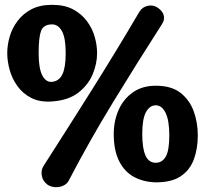

<svg xmlns="http://www.w3.org/2000/svg" viewBox="-20 -725 849 795"><path d="M177 40 176 39Q157 25 153 2Q149 -21 161 -39Q263 -198 363 -357Q463 -516 557 -676Q569 -696 592 -701Q615 -706 635 -692L636 -691Q655 -677 658.5 -659Q662 -641 650 -624Q548 -465 449.5 -304Q351 -143 264 24Q257 37 241.5 44Q226 51 208.5 50Q191 49 177 40ZM197 -305Q146 -301 110.5 -319Q75 -337 52.5 -368Q30 -399 20 -435.5Q10 -472 10 -505Q10 -538 20 -573Q30 -608 52.5 -638Q75 -668 110 -686.5Q145 -705 196 -705Q247 -705 282 -686.5Q317 -668 339.5 -638Q362 -608 372 -573Q382 -538 382 -505Q382 -461 363.5 -417Q345 -373 304.5 -341.5Q264 -310 197 -305ZM195 -386Q225 -389 238.5 -417.5Q252 -446 252 -505Q252 -568 236.5 -596Q221 -624 196 -624Q160 -624 150 -597Q140 -570 140 -505Q140 -442 155 -413Q170 -384 195 -386ZM625 30Q576 29 536.5 8.5Q497 -12 474 -56.5Q451 -101 451 -170Q451 -224 471 -269.5Q491 -315 530 -342.5Q569 -370 625 -370Q690 -370 727.5 -340.5Q765 -311 782 -264.5Q799 -218 799 -164Q799 -110 783 -66Q767 -22 729.5 4Q692 30 625 30ZM625 -51Q651 -51 666 -76Q681 -101 681 -164Q681 -227 665.5 -258Q650 -289 625 -289Q600 -289 584.5 -261Q569 -233 569 -170Q569 -111 582.5 -81Q596 -51 625 -51Z"/></svg>

Font: Winky Sans SemiBold
Style: Regular
Weight: 600
Designer: Simon Atzbach
Foundry: typofactur
Version: Version 1.205